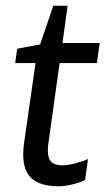

<svg xmlns="http://www.w3.org/2000/svg" viewBox="-20 -638 381 670"><path d="M198 -488H328L318 -418H188L148 -132Q147 -125 147 -112Q147 -85 159.5 -73Q172 -61 197 -61Q216 -61 243 -68Q270 -75 287 -83L277 -10Q260 -1 232.5 5.5Q205 12 185 12Q122 12 91.5 -14.5Q61 -41 61 -99Q61 -118 64 -139L104 -418H33L40 -468L120 -483L166 -618H216Z"/></svg>

Font: Ropa Sans
Style: Italic
Weight: 400
Version: Version 1.100